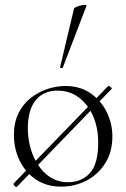

<svg xmlns="http://www.w3.org/2000/svg" viewBox="-20 -751 517 786"><path d="M49 14Q48 16 44 13.5Q40 11 37 6.5Q34 2 36 0L422 -398Q424 -400 428.5 -397.5Q433 -395 436 -392Q439 -389 436 -386ZM230 13Q171 13 127.5 -16Q84 -45 60.5 -93.5Q37 -142 37 -198Q37 -250 56 -288Q75 -326 106.5 -350.5Q138 -375 175 -387Q212 -399 248 -399Q308 -399 351 -369Q394 -339 417 -292Q440 -245 440 -193Q440 -129 411 -83Q382 -37 334.5 -12Q287 13 230 13ZM258 -5Q314 -5 348 -42.5Q382 -80 382 -167Q382 -228 361 -276Q340 -324 302.5 -352Q265 -380 215 -380Q158 -380 126 -340.5Q94 -301 94 -227Q94 -168 114.5 -117Q135 -66 172 -35.5Q209 -5 258 -5ZM237 -474Q236 -471 230.5 -472.5Q225 -474 226 -476L283 -716Q284 -719 292 -722.5Q300 -726 310.5 -728.5Q321 -731 328.5 -731Q336 -731 334 -727Z"/></svg>

Font: Cormorant Garamond Light Light
Style: Regular
Weight: 300
Version: Version 4.001